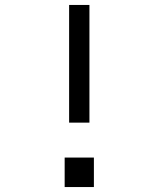

<svg xmlns="http://www.w3.org/2000/svg" viewBox="-20 -755 640 775"><path d="M259 -260V-735H341V-260ZM241 0V-119H359V0Z"/></svg>

Font: Nova Nerd Font
Style: Regular
Weight: 400
Designer: Belleve Invis
Foundry: Belleve Invis
Version: Version 24.1.4; ttfautohint (v1.8.4);Nerd Fonts 3.1.1